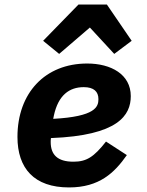

<svg xmlns="http://www.w3.org/2000/svg" viewBox="-20 -805 640 837"><path d="M280.9 12.1C413 12.1 479 -51.8 533 -128.9L442.1 -187.9C388.8 -120 356.9 -100.1 300.1 -100.1C230.1 -100.1 201 -131 201 -186.1C201 -191.1 201 -195 202.1 -203.1C496.1 -214.1 550.1 -302.9 550.1 -386C550.1 -480.8 464.1 -528.1 360.1 -528.1C176.8 -528.1 56.1 -399.9 56.1 -208.1C56.1 -71 128.9 12.1 280.9 12.1ZM168 -627.1 237.9 -570 371.8 -685 478 -570 554 -627.1 446 -785.2H322.1ZM212 -286.9 214.8 -301.1C234 -389.9 282 -425.1 345.2 -425.1C388.8 -425.1 409.1 -405.9 409.1 -372.9C409.1 -339.8 397 -296.9 212 -286.9Z"/></svg>

Font: Margiela Mono Italic Bold It
Style: Regular
Weight: 700
Designer: Mike Abbink, Paul van der Laan, Pieter van Rosmalen
Foundry: Bold Monday
Version: Version 2.003 2021